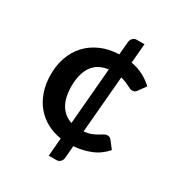

<svg xmlns="http://www.w3.org/2000/svg" viewBox="-173 -753 927 985"><g transform="rotate(30 290.0 -260.0)"><path d="M267.5 4Q223 -2.5 184.8 -23Q146.5 -43.5 118.5 -76.5Q90.5 -109.5 74.8 -154.8Q59 -200 59 -256.5Q59 -311 75.8 -358.2Q92.5 -405.5 124.8 -440.5Q157 -475.5 204 -496.5Q251 -517.5 312 -520L319 -598.5Q320.5 -610 329.2 -619.8Q338 -629.5 352.5 -629.5H398L388 -515Q427.5 -508 459.5 -491.2Q491.5 -474.5 518.5 -449.5L487 -406Q482 -399 476.8 -395.5Q471.5 -392 462 -392Q455 -392 447.2 -395.2Q439.5 -398.5 430 -403.5Q420.5 -408.5 408.2 -413.5Q396 -418.5 380 -422.5L351 -86Q377.5 -88.5 395.2 -95.8Q413 -103 425.8 -110.5Q438.5 -118 448 -124Q457.5 -130 468 -130Q482.5 -130 490.5 -119.5L524.5 -75.5Q489 -35 441.8 -16.2Q394.5 2.5 343 6L337 79.5Q336 91.5 327 101.2Q318 111 304 111H258.5ZM181 -256.5Q181 -189.5 205.5 -148.2Q230 -107 275.5 -92.5L304 -426Q241.5 -418 211.2 -374Q181 -330 181 -256.5Z"/></g></svg>

Font: Lato
Style: Bold
Weight: 700
Designer: Lukasz Dziedzic
Foundry: tyPoland Lukasz Dziedzic
Version: Version 2.007; 2014-02-27